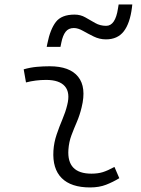

<svg xmlns="http://www.w3.org/2000/svg" viewBox="-20 -821 626 851"><path d="M487.3 -81.1 508.8 -31.2Q481 -14.2 450.2 -2.2Q419.4 9.8 379.4 9.8Q294.9 9.8 253.4 -31.7Q211.9 -73.2 216.8 -153.3Q219.2 -189.9 231 -224.6Q242.7 -259.3 256.6 -292Q270.5 -324.7 277.8 -355Q292 -410.2 267.6 -438.5Q243.2 -466.8 184.6 -466.8Q138.2 -466.8 95.2 -455.6L85 -513.7Q113.8 -522 142.6 -524.7Q171.4 -527.3 200.2 -527.3Q289.1 -527.3 326.4 -480.7Q363.8 -434.1 341.8 -345.2Q333.5 -310.5 320.6 -280.5Q307.6 -250.5 296.6 -221.2Q285.6 -191.9 283.2 -157.7Q275.9 -51.3 385.3 -51.3Q414.1 -51.3 435.8 -58.1Q457.5 -64.9 487.3 -81.1ZM187 -613.3 189.9 -627.9Q202.6 -691.4 227.8 -723.9Q252.9 -756.3 310.5 -756.3Q336.9 -756.3 358.4 -743.9Q379.9 -731.4 401.9 -719Q423.8 -706.5 450.7 -706.5Q491.2 -706.5 502.9 -783.2L505.9 -801.3H566.4L564.9 -788.1Q556.2 -717.8 528.6 -682.1Q501 -646.5 449.7 -646.5Q420.9 -646.5 395.3 -659.2Q369.6 -671.9 347.7 -684.3Q325.7 -696.8 307.6 -696.8Q283.7 -696.8 271 -680.4Q258.3 -664.1 252 -632.8L248 -613.3Z"/></svg>

Font: Cascadia Mono Light
Style: Italic
Weight: 300
Italic angle: -10°
Monospace: yes
Designer: Aaron Bell
Foundry: Saja Typeworks
Version: Version 2404.023; ttfautohint (v1.8.4)